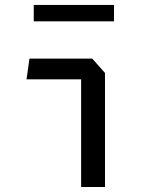

<svg xmlns="http://www.w3.org/2000/svg" viewBox="-20 -748 660 768"><path d="M304.5 -452 329.7 -430.8H86.2L97.8 -513.7H348.8L400 -456.2V0H304.5ZM115 -728.3H436V-662.8H115Z"/></svg>

Font: Monaspace Krypton Var
Style: Regular
Weight: 400
Designer: Riley Cran and the Lettermatic Team
Version: Version 1.101 (Monaspace Krypton Var)